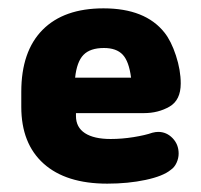

<svg xmlns="http://www.w3.org/2000/svg" viewBox="-20 -429 482 460"><path d="M162 -158H325Q359 -158 386 -173.5Q413 -189 413 -229Q413 -261 401.5 -296Q390 -331 374 -351Q328 -409 228 -409Q133 -409 82 -357.5Q31 -306 31 -209V-173Q31 -85 84.5 -37Q138 11 237 11Q287 11 329 2Q371 -7 389 -22Q398 -28 403 -39Q408 -50 408 -61Q408 -83 393.5 -98Q379 -113 359 -113Q353 -113 345 -111Q328 -105 300 -100.5Q272 -96 245 -96Q205 -96 183.5 -110Q162 -124 162 -151ZM294 -243H160Q164 -281 180 -297.5Q196 -314 229 -314Q259 -314 274 -298Q289 -282 294 -243Z"/></svg>

Font: Beiruti ExtraBold
Style: Regular
Weight: 800
Designer: Arlette Boutros
Foundry: Boutros
Version: Version 1.41